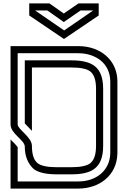

<svg xmlns="http://www.w3.org/2000/svg" viewBox="-20 -1103 748 1123"><path d="M125 -245.3C125 -190.2 142.7 -145.9 178.1 -113.5C205.2 -93.8 250 -83.3 312.5 -83.3H395.8C513.1 -83.3 583.3 -116.7 583.3 -250V-583.3C583.3 -716.7 513.1 -750 395.8 -750H125V-381.2C125 -381.2 166.7 -337.5 166.7 -337.5V-708.3H395.8C449 -708.3 485.4 -701 506.3 -686.5C530.2 -668.8 541.7 -634.4 541.7 -583.3V-250C541.7 -199 530.2 -164.6 506.3 -146.9C485.4 -132.3 449 -125 395.8 -125H312.5C259.4 -125 222.9 -132.3 202.1 -146.9C178.1 -164.6 166.7 -199 166.7 -250C166.7 -300.8 83.3 -346.9 83.3 -375V-791.7H437.5C537.4 -791.7 625 -734.3 625 -625V-207.3C622.9 -105.7 543.3 -41.7 437.5 -41.7H83.3V-242.7C60.5 -271.3 49 -277.8 41.7 -287.5V0H437.5C560.7 0 664.6 -76.4 666.7 -207.3V-626C666.7 -750.4 568.8 -833.3 437.5 -833.3H41.7V-375C41.7 -320.7 125 -283.6 125 -245.3ZM353.1 -974 451 -1041.7H525L355.2 -925L185.4 -1041.7H257.3ZM353.1 -1024 268.8 -1083.3H151V-1012.5L354.2 -875L557.3 -1012.5V-1083.3H439.6Z"/></svg>

Font: Sportrop
Style: Regular
Weight: 500
Version: Version 0.9